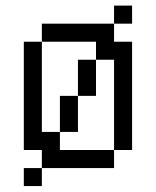

<svg xmlns="http://www.w3.org/2000/svg" viewBox="-20 -582 540 665"><path d="M437.5 -500V-562.5H375V-500H125V-437.5H62.5Q62.5 -437.5 62.5 -62.5H125V0H62.5V62.5H125V0H375V-62.5H187.5V-125H125V-437.5H312.5V-375H250Q250 -375 250 -250H187.5Q187.5 -250 187.5 -125H250Q250 -125 250 -250H312.5Q312.5 -250 312.5 -375H375V-62.5H437.5Q437.5 -62.5 437.5 -437.5H375V-500Z"/></svg>

Font: Unifont
Style: Regular
Weight: 500
Version: Version 15.1.04